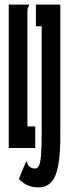

<svg xmlns="http://www.w3.org/2000/svg" viewBox="-20 -643 290 834"><path d="M148 171Q123 171 101.5 162.5Q80 154 62 134L94 57Q100 64 99 66.5Q98 69 104 77Q109 82 115.5 85.5Q122 89 133 89Q142 89 148.5 78Q155 67 158 33.5Q161 0 161 -68V-529H136V-623H242V-69Q243 26 232.5 78Q222 130 200.5 150.5Q179 171 148 171ZM18 0V-623H106Q106 -616 104.5 -614.5Q103 -613 101 -609Q99 -605 99 -589V-94H133V0Z"/></svg>

Font: Inconsolata UltraCondensed Black
Style: Regular
Weight: 900
Width: 1
Monospace: yes
Designer: Raph Levien, Cyreal, Brenton Simpson
Foundry: Raph Levien, Cyreal, Google
Version: Version 3.001; ttfautohint (v1.8.2.53-6de2)